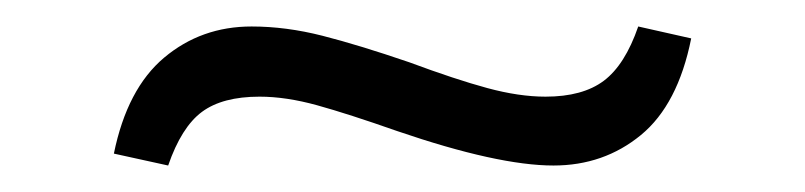

<svg xmlns="http://www.w3.org/2000/svg" viewBox="-20 -402 608 145"><path d="M66 -286Q76 -335 104 -358.5Q132 -382 170 -382Q196 -382 223.5 -375Q251 -368 289 -355Q324 -342 348 -335.5Q372 -329 392 -329Q420 -329 436 -341Q452 -353 462 -382L502 -373Q492 -323 464 -300Q436 -277 398 -277Q356 -277 280 -303Q243 -316 219.5 -322.5Q196 -329 176 -329Q148 -329 132.5 -317.5Q117 -306 107 -277Z"/></svg>

Font: Ibarra Real Nova
Style: Bold
Weight: 700
Designer: Jose Maria Ribagorda & Octavio Pardo
Foundry: Jose Maria Ribagorda
Version: Version 1.014